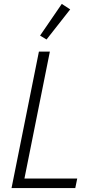

<svg xmlns="http://www.w3.org/2000/svg" viewBox="-20 -962 475 982"><path d="M39 0 179 -698H235L105 -49H375L365 0ZM218 -760 185 -780 296 -942 339 -914Z"/></svg>

Font: IBM Plex Sans Condensed Light
Style: Italic
Weight: 300
Width: 3
Italic angle: -11°
Designer: Mike Abbink, Paul van der Laan, Pieter van Rosmalen
Foundry: Bold Monday
Version: Version 1.3